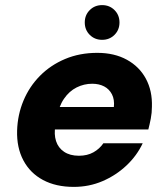

<svg xmlns="http://www.w3.org/2000/svg" viewBox="-20 -720 654 752"><path d="M269 12Q199 12 148.5 -15Q98 -42 71.5 -92Q45 -142 47 -209Q49 -271 72 -326Q95 -381 136.5 -423Q178 -465 235 -489Q292 -513 361 -513Q428 -513 477 -486Q526 -459 551.5 -411.5Q577 -364 575 -302Q575 -278 570.5 -255Q566 -232 561 -213H152L168 -301H426Q429 -330 418.5 -350.5Q408 -371 388 -381.5Q368 -392 341 -392Q309 -392 280 -377.5Q251 -363 230.5 -333Q210 -303 202 -257L197 -228Q191 -194 199.5 -167.5Q208 -141 231 -125.5Q254 -110 289 -110Q322 -110 346 -123.5Q370 -137 385 -159H539Q516 -110 475 -71.5Q434 -33 381.5 -10.5Q329 12 269 12ZM380 -564Q351 -564 331.5 -583.5Q312 -603 312 -632Q312 -661 331.5 -680.5Q351 -700 380 -700Q409 -700 428.5 -680.5Q448 -661 448 -632Q448 -603 428.5 -583.5Q409 -564 380 -564Z"/></svg>

Font: DM Sans 18pt Black
Style: Italic
Weight: 900
Italic angle: -10°
Designer: Colophon Foundry, Jonny Pinhorn
Foundry: Colophon Foundry
Version: Version 4.004;gftools[0.9.30]